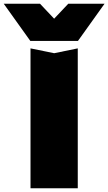

<svg xmlns="http://www.w3.org/2000/svg" viewBox="-116 -847 582 1032"><path d="M48 -587 175 -561 302 -587V165H48ZM303 -627H47L-96 -827H99L235 -683H115L251 -827H446Z"/></svg>

Font: Unbounded Black
Style: Regular
Weight: 900
Designer: Luke Prowse, Jean-Baptiste Morizot, Fátima Lázaro, Florian Runge
Foundry: NaN
Version: Version 1.701;gftools[0.9.28.dev5+ged2979d]